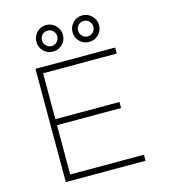

<svg xmlns="http://www.w3.org/2000/svg" viewBox="-132 -1035 1005 1140"><g transform="rotate(-15 370.0 -465.5)"><path d="M130 -696H620V-659H167V-377H561V-340H167V-37H620V0H130ZM340 -849Q340 -815 316 -791.5Q292 -768 258 -768Q224 -768 200.5 -791.5Q177 -815 177 -849Q177 -883 200.5 -907Q224 -931 258 -931Q292 -931 316 -907Q340 -883 340 -849ZM399 -849Q399 -883 422.5 -907Q446 -931 480 -931Q514 -931 538 -907Q562 -883 562 -849Q562 -815 538 -791.5Q514 -768 480 -768Q446 -768 422.5 -791.5Q399 -815 399 -849ZM305 -849Q305 -869 291.5 -883Q278 -897 258 -897Q238 -897 224.5 -883Q211 -869 211 -849Q211 -830 225 -816Q239 -802 258 -802Q278 -802 291.5 -816Q305 -830 305 -849ZM433 -849Q433 -830 447 -816Q461 -802 480 -802Q500 -802 513.5 -816Q527 -830 527 -849Q527 -869 513.5 -883Q500 -897 480 -897Q460 -897 446.5 -883Q433 -869 433 -849Z"/></g></svg>

Font: M Major Mono Display
Style: Regular
Weight: 400
Designer: Emre Parlak
Foundry: Emre Parlak
Version: Version 2.000; ttfautohint (v1.8) -l 8 -r 50 -G 200 -x 14 -D